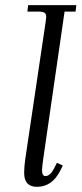

<svg xmlns="http://www.w3.org/2000/svg" viewBox="-20 -722 318 749"><path d="M74.2 -47.9Q74.2 -71.8 79.1 -105L158.2 -637.2Q160.2 -650.9 160.2 -655.8Q160.2 -668.5 153.3 -672.6Q146.5 -676.8 127.9 -676.8H86.9L89.8 -702.1H277.8L274.9 -676.8H231.9L148.9 -104Q144 -68.8 144 -58.1Q144 -35.2 157.2 -35.2Q175.8 -35.2 190.9 -64.9L202.1 -86.9L225.1 -76.2L213.9 -54.2Q182.6 6.8 124 6.8Q74.2 6.8 74.2 -47.9Z"/></svg>

Font: Dihjauti S
Style: Italic
Weight: 400
Italic angle: -9°
Designer: T. Christopher White
Version: Version 3.0.0